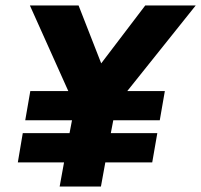

<svg xmlns="http://www.w3.org/2000/svg" viewBox="-20 -680 734 700"><path d="M348 0H197.5L213.5 -88H45L63 -194.5H233.5L242.5 -241.5H72L90.5 -348H229L89 -660H266.5L349 -449L509.5 -660H693.5L444 -348H581L562.5 -241.5H393L384 -194.5H553.5L535 -88H364Z"/></svg>

Font: Lucymar Sans
Style: Bold Italic
Weight: 700
Italic angle: -10°
Foundry: The League of Moveable Type (original font) / Main changes by Cristiano Sobral with portions from Mirco Monsees
Version: Version 2.00;August 30, 2020;FontCreator 13.0.0.2681 64-bit